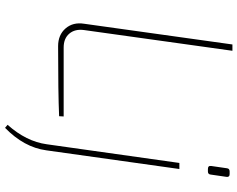

<svg xmlns="http://www.w3.org/2000/svg" viewBox="-110 -620 940 760"><g transform="rotate(90 360.0 -240.0)"><path d="M659 -679H669Q682 -679 680 -666L671 -604Q670 -593 659 -593H649Q635 -593 637 -606L646 -668Q647 -679 659 -679ZM649 -480 575 47Q563 135 486 210L474 200Q540 126 551 45L625 -480ZM181 -690 99 -103Q94 -67 113 -44.5Q132 -22 168 -22H441L440 -4Q347 0 163 0Q118 0 92.5 -29.5Q67 -59 74 -103L156 -690Z"/></g></svg>

Font: Ezarion Thin
Style: Italic
Weight: 250
Italic angle: -8°
Designer: Natanael Gama
Version: Version 1.001;PS 001.001;hotconv 1.0.70;makeotf.lib2.5.58329